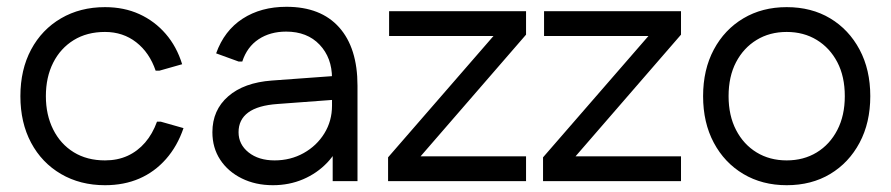

<svg xmlns="http://www.w3.org/2000/svg" viewBox="-20 -533 2621 565"><path d="M289 12Q216 12 159.5 -21Q103 -54 71.5 -113Q40 -172 40 -250Q40 -328 71.5 -387Q103 -446 159.5 -479Q216 -512 289 -512Q345 -512 390 -491.5Q435 -471 467.5 -433.5Q500 -396 516 -344L449 -325H438Q420 -378 381 -408.5Q342 -439 289 -439Q236 -439 197 -415Q158 -391 136.5 -348.5Q115 -306 115 -250Q115 -195 136.5 -152Q158 -109 197 -85Q236 -61 289 -61Q326 -61 355.5 -74.5Q385 -88 407 -113.5Q429 -139 442 -175H453L520 -156Q502 -103 468.5 -65Q435 -27 390 -7.5Q345 12 289 12Z M783 12Q732 12 691.5 -8Q651 -28 628 -63Q605 -98 605 -144Q605 -209 651.5 -249.5Q698 -290 780 -296L972 -310V-240L797 -227Q739 -223 710.5 -202Q682 -181 682 -144Q682 -108 711.5 -84.5Q741 -61 788 -61Q835 -61 873.5 -82.5Q912 -104 934.5 -140.5Q957 -177 957 -222V-303Q957 -363 920.5 -401.5Q884 -440 822 -440Q775 -440 741 -417.5Q707 -395 693 -352H682L616 -376Q640 -443 694 -478Q748 -513 823 -513Q924 -513 978 -452.5Q1032 -392 1032 -281V0H959V-145L985 -126Q973 -86 943 -54.5Q913 -23 872 -5.5Q831 12 783 12Z M1122 0V-70L1466 -466L1482 -427H1125V-500H1528V-431L1183 -33L1168 -73H1528V0Z M1578 0V-70L1922 -466L1938 -427H1581V-500H1984V-431L1639 -33L1624 -73H1984V0Z M2295 12Q2223 12 2167.5 -21Q2112 -54 2080.5 -113Q2049 -172 2049 -250Q2049 -328 2080.5 -387Q2112 -446 2167.5 -479Q2223 -512 2295 -512Q2368 -512 2423 -479Q2478 -446 2509.5 -387Q2541 -328 2541 -250Q2541 -172 2509.5 -113Q2478 -54 2423 -21Q2368 12 2295 12ZM2295 -61Q2345 -61 2383.5 -84.5Q2422 -108 2444 -150.5Q2466 -193 2466 -250Q2466 -308 2444 -350Q2422 -392 2383.5 -415.5Q2345 -439 2295 -439Q2245 -439 2206.5 -415.5Q2168 -392 2146 -350Q2124 -308 2124 -250Q2124 -193 2146 -150.5Q2168 -108 2206.5 -84.5Q2245 -61 2295 -61Z"/></svg>

Font: Fustat
Style: Regular
Weight: 400
Designer: Mohamed Gaber, Khaled Hosny, Laura Garcia Mut
Foundry: Kief Type Foundry, Alif Type Foundry, Hard Type Foundry
Version: Version 1.007